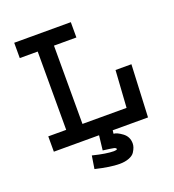

<svg xmlns="http://www.w3.org/2000/svg" viewBox="-134 -673 854 943"><g transform="rotate(-20 293.0 -201.0)"><path d="M354.5 0 352.5 17.6Q369.1 17.6 397 38.1Q424.8 58.6 424.8 93.8Q424.8 103.5 421.4 113.8Q418 124 409.7 137.2Q401.4 150.4 380.4 158.7Q359.4 167 330.1 167Q283.2 167 205.1 148.4L215.8 81.1Q286.1 98.6 325.2 98.6Q338.9 98.6 342.8 93.8Q340.8 86.9 330.6 84.5Q320.3 82 274.4 76.2L283.2 0H46.9V-80.1H140.6V-489.3H46.9V-569.3H342.8V-489.3H225.6V-80.1H456.1L468.8 -273.4H551.8L539.1 0Z"/></g></svg>

Font: Thabit-Bold
Style: Bold
Weight: 700
Designer: Regenerated by Nadim Shaikli
Foundry: MAK Alagha
Version: 0.01